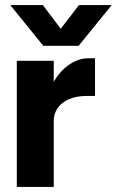

<svg xmlns="http://www.w3.org/2000/svg" viewBox="-20 -741 463 761"><path d="M291.7 -559.5 422.7 -720.8H292.9L220.8 -627L149.9 -720.8H20.8L151.6 -559.5ZM356.6 -360.7V-510H329.6Q288.1 -510 248.4 -480.7Q208.6 -451.3 182.8 -397Q157 -342.7 157 -267.5L193 -261.8Q193 -290.8 208.8 -313.1Q224.6 -335.4 254 -348.1Q283.3 -360.7 324.1 -360.7ZM46.6 -500V0H193V-500Z"/></svg>

Font: Overused Grotesk Light
Style: Regular
Weight: 300
Designer: RandomMaerks
Version: Version 0.005